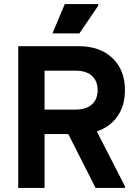

<svg xmlns="http://www.w3.org/2000/svg" viewBox="-20 -928 667 948"><path d="M70 0V-700H200V0ZM136 -266V-387H354Q406 -387 434 -412.5Q462 -438 462 -483H597Q597 -384 535.5 -325Q474 -266 367 -266ZM462 -483Q462 -528 434 -553.5Q406 -579 354 -579H136V-700H367Q474 -700 535.5 -641Q597 -582 597 -483ZM452 0 298 -304 429 -336 597 -8V0ZM239 -763 300 -908H465V-900L372 -763Z"/></svg>

Font: Fustat ExtraBold
Style: Regular
Weight: 800
Designer: Mohamed Gaber, Khaled Hosny, Laura Garcia Mut
Foundry: Kief Type Foundry, Alif Type Foundry, Hard Type Foundry
Version: Version 1.007